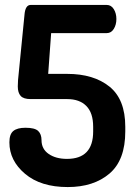

<svg xmlns="http://www.w3.org/2000/svg" viewBox="-20 -751 549 777"><path d="M18 -175Q18 -208 34 -221Q50 -234 83 -234Q121 -234 134.5 -221Q148 -208 148 -184Q148 -148 177 -128Q206 -108 251 -108Q357 -108 357 -219V-238Q357 -294 329.5 -322Q302 -350 252 -350H104Q75 -350 63.5 -363Q52 -376 52 -401Q52 -405 52.5 -413.5Q53 -422 53 -427L79 -690Q82 -731 104 -731H412Q430 -731 440.5 -714Q451 -697 451 -674Q451 -651 440.5 -634Q430 -617 412 -617H187L175 -452H252Q359 -452 423 -400.5Q487 -349 487 -238V-219Q487 -103 423 -48.5Q359 6 254 6Q145 6 81.5 -47.5Q18 -101 18 -175Z"/></svg>

Font: Terminal Dosis
Style: Bold
Weight: 700
Designer: EdgarTolentino, PabloImpallari, IginoMarini
Foundry: EdgarTolentino, PabloImpallari, IginoMarini
Version: Version 1.006